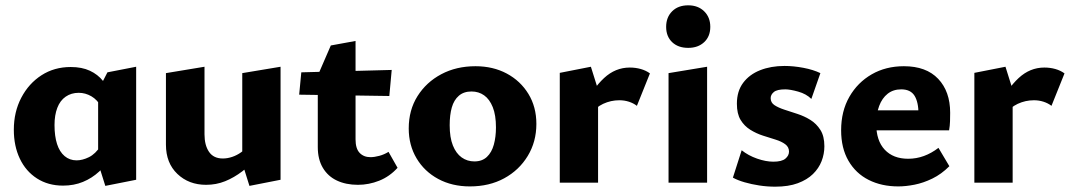

<svg xmlns="http://www.w3.org/2000/svg" viewBox="-20 -687 4024 722"><path d="M217 11Q161 11 119 -16Q77 -43 54.5 -90.5Q32 -138 32 -199Q32 -266 60 -319.5Q88 -373 136 -404Q184 -435 246 -435Q288 -435 318 -421Q348 -407 367.5 -382.5Q387 -358 397 -327L361 -285Q346 -312 323.5 -325Q301 -338 276 -338Q248 -338 227 -323.5Q206 -309 195.5 -281.5Q185 -254 185 -217Q185 -175 194.5 -145.5Q204 -116 223 -100Q242 -84 268 -84Q290 -84 314.5 -96Q339 -108 359 -139L401 -101Q380 -67 353 -42Q326 -17 292 -3Q258 11 217 11ZM376 12 349 -74V-347L384 -415L492 -436V-11Z M755 8Q690 8 647 -33Q604 -74 604 -143V-412L749 -436V-182Q749 -141 766 -116Q783 -91 818 -91Q835 -91 853 -97Q871 -103 887 -114.5Q903 -126 914 -142L951 -101Q923 -67 891.5 -43Q860 -19 826.5 -5.5Q793 8 755 8ZM918 12 891 -74V-412L1035 -436V-11Z M1326 8Q1281 8 1247 -8Q1213 -24 1194 -56Q1175 -88 1175 -134V-403L1224 -516L1317 -533V-163Q1317 -128 1332.5 -112Q1348 -96 1373 -96Q1388 -96 1406.5 -101Q1425 -106 1441 -116L1475 -56Q1445 -23 1406 -7.5Q1367 8 1326 8ZM1444 -326 1105 -331 1113 -415 1453 -424Z M1747 14Q1680 14 1628 -14Q1576 -42 1546.5 -91.5Q1517 -141 1517 -204Q1517 -273 1550 -325.5Q1583 -378 1639.5 -408Q1696 -438 1768 -438Q1834 -438 1885.5 -410.5Q1937 -383 1967 -334Q1997 -285 1997 -221Q1997 -154 1964.5 -100.5Q1932 -47 1876 -16.5Q1820 14 1747 14ZM1764 -80Q1793 -80 1811 -97Q1829 -114 1837 -143Q1845 -172 1845 -208Q1845 -254 1833 -284Q1821 -314 1800.5 -328.5Q1780 -343 1753 -343Q1724 -343 1705.5 -327Q1687 -311 1679 -283Q1671 -255 1671 -216Q1671 -170 1683 -140Q1695 -110 1716 -95Q1737 -80 1764 -80Z M2085 0V-413L2202 -436L2229 -350V0ZM2200 -255 2176 -286Q2209 -354 2251.5 -393.5Q2294 -433 2348 -433Q2370 -433 2389.5 -427.5Q2409 -422 2424 -411L2375 -289Q2362 -299 2345 -304.5Q2328 -310 2309 -310Q2277 -310 2248 -296.5Q2219 -283 2200 -255Z M2494 0V-412L2639 -436V0ZM2568 -507Q2530 -507 2507.5 -528.5Q2485 -550 2485 -586Q2485 -622 2507.5 -644.5Q2530 -667 2568 -667Q2605 -667 2628 -644.5Q2651 -622 2651 -586Q2651 -550 2628 -528.5Q2605 -507 2568 -507Z M2895 15Q2865 15 2835.5 10.5Q2806 6 2780 -1.5Q2754 -9 2736 -19L2769 -122Q2794 -102 2827 -90.5Q2860 -79 2888 -79Q2920 -79 2933.5 -90.5Q2947 -102 2947 -117Q2947 -134 2933 -144.5Q2919 -155 2896.5 -162Q2874 -169 2849 -177Q2824 -185 2801.5 -199Q2779 -213 2765 -236Q2751 -259 2751 -297Q2751 -344 2774.5 -375.5Q2798 -407 2838.5 -423Q2879 -439 2930 -439Q2964 -439 3001 -432Q3038 -425 3065 -412L3031 -315Q3012 -334 2981.5 -342.5Q2951 -351 2933 -351Q2902 -351 2890 -341Q2878 -331 2878 -318Q2878 -301 2892.5 -291.5Q2907 -282 2930 -274.5Q2953 -267 2979 -258.5Q3005 -250 3027.5 -236Q3050 -222 3065 -198.5Q3080 -175 3080 -137Q3080 -108 3069.5 -81Q3059 -54 3037 -32.5Q3015 -11 2980 2Q2945 15 2895 15Z M3358 14Q3295 14 3246.5 -10.5Q3198 -35 3170.5 -82.5Q3143 -130 3143 -197Q3143 -269 3174 -323Q3205 -377 3258 -407.5Q3311 -438 3379 -438Q3463 -438 3508 -390.5Q3553 -343 3553 -263Q3553 -248 3552.5 -231Q3552 -214 3549 -197H3434V-257Q3434 -303 3419 -327Q3404 -351 3369 -351Q3339 -351 3318 -334.5Q3297 -318 3286 -288.5Q3275 -259 3275 -221Q3275 -158 3307 -124Q3339 -90 3395 -90Q3426 -90 3454.5 -100.5Q3483 -111 3509 -131L3550 -62Q3520 -32 3486 -15.5Q3452 1 3419 7.5Q3386 14 3358 14ZM3210 -197 3226 -272H3540V-197Z M3644 0V-413L3761 -436L3788 -350V0ZM3759 -255 3735 -286Q3768 -354 3810.5 -393.5Q3853 -433 3907 -433Q3929 -433 3948.5 -427.5Q3968 -422 3983 -411L3934 -289Q3921 -299 3904 -304.5Q3887 -310 3868 -310Q3836 -310 3807 -296.5Q3778 -283 3759 -255Z"/></svg>

Font: Ysabeau Infant ExtraBold
Style: Regular
Weight: 800
Designer: Christian Thalmann (Catharsis Fonts)
Version: Version 2.001;gftools[0.9.30]; featfreeze: ss01,ss02,lnum